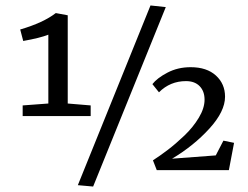

<svg xmlns="http://www.w3.org/2000/svg" viewBox="-20 -623 907 703"><path d="M63 -198V-237L157 -244V-496Q127 -484 65 -473L54 -515Q139 -540 184 -575H185L228 -567V-244L312 -237V-198ZM321 60 265 55 531 -603 587 -597ZM554 0 540 -36Q565 -52 594 -74Q623 -96 655 -126.5Q687 -157 708 -192Q729 -227 729 -258Q729 -289 711 -307.5Q693 -326 661 -326Q603 -326 562 -285L538 -315Q555 -337 593 -357Q631 -377 678 -377Q737 -377 770.5 -346.5Q804 -316 804 -269Q804 -215 746.5 -152Q689 -89 610 -42L770 -54L798 -108L837 -100L818 0Z"/></svg>

Font: Aikya Medium
Style: Regular
Weight: 500
Designer: Neelakash Kshetrimayum (Latin subset based on Merriweather by Eben Sorkin)
Foundry: Brand New Type
Version: Version 1.00 b005